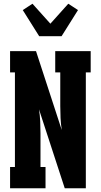

<svg xmlns="http://www.w3.org/2000/svg" viewBox="-20 -1009 540 1029"><path d="M34 0V-114H60V-621H34V-735H173L311 -312Q306 -344 304.5 -376.5Q303 -409 303 -441V-621H276V-735H466V-621H440V0H327L189 -423Q194 -391 195.5 -358.5Q197 -326 197 -294V-114H224V0ZM190 -815 102 -955 154 -989 250 -882 346 -989 398 -955 310 -815Z"/></svg>

Font: Iosevka Curly Slab Heavy
Style: Regular
Weight: 900
Monospace: yes
Designer: Belleve Invis
Foundry: Belleve Invis
Version: Version 22.1.2; ttfautohint (v1.8.4)